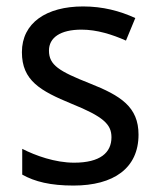

<svg xmlns="http://www.w3.org/2000/svg" viewBox="-20 -566 492 596"><path d="M410 -148C410 -234 355 -269 259 -307C163 -345 132 -364 132 -409C132 -449 167 -474 233 -474C281 -474 328 -459 371 -440L400 -510C352 -532 299 -546 238 -546C124 -546 48 -495 48 -404C48 -316 105 -284 202 -244C301 -204 326 -180 326 -140C326 -92 291 -61 210 -61C151 -61 90 -83 49 -104V-24C88 -2 137 10 208 10C333 10 410 -44 410 -148Z"/></svg>

Font: Noto Sans Thai
Style: Regular
Weight: 400
Designer: Monotype Design Team
Foundry: Monotype Imaging Inc.
Version: Version 1.901